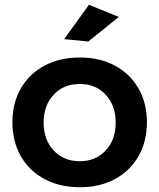

<svg xmlns="http://www.w3.org/2000/svg" viewBox="-20 -780 668 805"><path d="M596 -268Q596 -187 560.5 -125Q525 -63 461.5 -29Q398 5 315 5Q231 5 167 -29Q103 -63 67.5 -125Q32 -187 32 -268Q32 -348 67.5 -409.5Q103 -471 167 -505Q231 -539 315 -539Q398 -539 461.5 -505Q525 -471 560.5 -409.5Q596 -348 596 -268ZM163 -266Q163 -194 205 -149Q247 -104 315 -104Q381 -104 423 -149Q465 -194 465 -266Q465 -338 423 -383Q381 -428 315 -428Q247 -428 205 -383Q163 -338 163 -266ZM353 -760 478 -709 350 -606 249 -616Z"/></svg>

Font: Montserrat arm2 Medium
Style: Regular
Weight: 500
Designer: Julieta Ulanovsky
Foundry: Julieta Ulanovsky
Version: Version 6.000